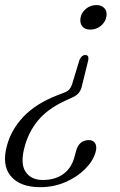

<svg xmlns="http://www.w3.org/2000/svg" viewBox="-33 -600 483 775"><path d="M298 -254.5Q295 -239 286.8 -227.5Q278.5 -216 263 -208.5L228 -192.5Q157.5 -159 120 -113.2Q82.5 -67.5 66.5 -8Q48 60 70.2 93.2Q92.5 126.5 139.5 126.5Q189 126.5 221.8 103Q254.5 79.5 266.5 37L274.5 8Q286.5 -34.5 326 -34.5Q343.5 -34.5 351.2 -21.2Q359 -8 353 13.5Q343 49.5 310.8 82Q278.5 114.5 231.2 135Q184 155.5 130 155.5Q47.5 155.5 10.5 110.8Q-26.5 66 -5 -12Q12.5 -77.5 62.2 -129.5Q112 -181.5 196 -214.5L227 -226.5Q240 -231.5 246.8 -239.2Q253.5 -247 258 -260L288 -358.5Q297 -378 311 -378Q326.5 -378 323.5 -358ZM356.5 -579.5Q378 -579.5 389 -566.2Q400 -553 396.5 -533.5Q393 -511.5 374.5 -496Q356 -480.5 331.5 -480.5Q309 -480.5 298.8 -494Q288.5 -507.5 292 -527.5Q295 -548.5 313.2 -564Q331.5 -579.5 356.5 -579.5Z"/></svg>

Font: Fraunces 72pt S050 Light
Style: Italic
Weight: 300
Italic angle: -16°
Version: Version 1.000; ttfautohint (v1.8.3)